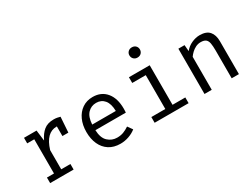

<svg xmlns="http://www.w3.org/2000/svg" viewBox="-64 -1382 2589 1983"><g transform="rotate(-30 1231.0 -390.5)"><path d="M108.2 0V-66.2H192.3V-473.8H108.2V-540H257.9L273.8 -412.3Q305.1 -479 349.7 -515.4Q394.4 -551.8 467.7 -551.8Q490.3 -551.8 507.9 -548.5Q525.6 -545.1 544.1 -540L531.8 -357.4H461V-472.3Q459 -472.3 456.4 -472.3Q332.3 -472.3 278.5 -294.9V-66.2H388.2V0Z M786.2 -239.5Q789.7 -145.6 835.6 -102.8Q881.5 -60 944.1 -60Q985.6 -60 1019 -72.3Q1052.3 -84.6 1088.2 -108.7L1128.7 -51.8Q1091.3 -22.1 1042.6 -5.1Q993.8 11.8 943.1 11.8Q864.1 11.8 809 -23.6Q753.8 -59 724.9 -122.3Q695.9 -185.6 695.9 -269.2Q695.9 -351.3 724.9 -414.9Q753.8 -478.5 806.9 -514.9Q860 -551.3 931.8 -551.3Q1033.8 -551.3 1092.6 -480.5Q1151.3 -409.7 1151.3 -286.7Q1151.3 -272.8 1150.5 -260.5Q1149.7 -248.2 1149.2 -239.5ZM932.8 -480.5Q872.8 -480.5 832.3 -437.9Q791.8 -395.4 786.7 -306.2H1068.2Q1066.7 -392.8 1030.3 -436.7Q993.8 -480.5 932.8 -480.5Z M1538.5 -792.8Q1567.2 -792.8 1584.4 -775.4Q1601.5 -757.9 1601.5 -732.8Q1601.5 -706.7 1584.4 -689Q1567.2 -671.3 1538.5 -671.3Q1511.3 -671.3 1493.8 -689Q1476.4 -706.7 1476.4 -732.8Q1476.4 -757.9 1493.8 -775.4Q1511.3 -792.8 1538.5 -792.8ZM1607.2 -540V-68.2H1759.5V0H1354.4V-68.2H1521V-471.8H1359.5V-540Z M1949.2 0V-540H2022.6L2029.2 -465.1Q2062.1 -506.7 2111.3 -529Q2160.5 -551.3 2207.7 -551.3Q2287.2 -551.3 2323.3 -509.2Q2359.5 -467.2 2359.5 -392.3V0H2273.3V-328.7Q2273.3 -384.1 2267.2 -417.9Q2261 -451.8 2241.3 -467.7Q2221.5 -483.6 2181 -483.6Q2149.2 -483.6 2121.3 -469.7Q2093.3 -455.9 2071.5 -435.1Q2049.7 -414.4 2035.4 -393.3V0Z"/></g></svg>

Font: FiraCode Nerd Font
Style: Regular
Weight: 400
Designer: Carrois Corporate, Edenspiekermann AG, Nikita Prokopov
Foundry: Carrois Corporate, Edenspiekermann AG, Nikita Prokopov
Version: Version 6.002;Nerd Fonts 3.4.0